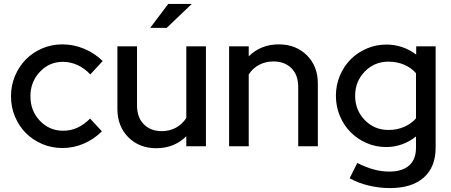

<svg xmlns="http://www.w3.org/2000/svg" viewBox="-20 -745 2298 978"><path d="M302 -79Q340 -79 374 -94.5Q408 -110 439 -141L499 -76Q459 -36 407 -13.5Q355 9 298 9Q243 9 195 -11.5Q147 -32 112 -67Q77 -102 56.5 -150.5Q36 -199 36 -255Q36 -310 56.5 -358.5Q77 -407 112 -442.5Q147 -478 195 -498.5Q243 -519 298 -519Q355 -519 409 -496.5Q463 -474 503 -434L440 -366Q411 -397 375 -413.5Q339 -430 300 -430Q231 -430 183 -379Q135 -328 135 -255Q135 -180 183.5 -129.5Q232 -79 302 -79Z M578 0ZM678 -509V-207Q678 -147 712.5 -112Q747 -77 804 -77Q844 -77 876 -94.5Q908 -112 929 -144V-509H1029V0H929V-51Q899 -21 860.5 -5.5Q822 10 776 10Q689 10 633.5 -46Q578 -102 578 -190V-509ZM837 -725H957L829 -603H745Z M1147 0V-509H1247V-458Q1277 -488 1315.5 -503.5Q1354 -519 1400 -519Q1487 -519 1543 -463.5Q1599 -408 1599 -320V0H1499V-303Q1499 -363 1464.5 -397.5Q1430 -432 1373 -432Q1333 -432 1300.5 -415Q1268 -398 1247 -366V0Z M1947 4Q1894 4 1847 -16.5Q1800 -37 1765.5 -72Q1731 -107 1711 -155Q1691 -203 1691 -257Q1691 -311 1711 -359Q1731 -407 1765.5 -442Q1800 -477 1847.5 -497.5Q1895 -518 1949 -518Q1990 -518 2028.5 -505Q2067 -492 2100 -467V-509H2199V7Q2199 106 2138.5 159.5Q2078 213 1966 213Q1911 213 1857.5 200Q1804 187 1761 163L1800 85Q1843 107 1883 118Q1923 129 1963 129Q2029 129 2064 98Q2099 67 2099 7V-50Q2067 -24 2028 -10Q1989 4 1947 4ZM1789 -257Q1789 -184 1838 -133.5Q1887 -83 1959 -83Q2002 -83 2038 -98.5Q2074 -114 2099 -142V-372Q2075 -400 2038.5 -415.5Q2002 -431 1959 -431Q1887 -431 1838 -380.5Q1789 -330 1789 -257Z"/></svg>

Font: Red Hat Display Medium
Style: Regular
Weight: 500
Designer: Pentagram / MCKL
Foundry: Pentagram / MCKL
Version: Version 1.005; Red Hat Display Medium